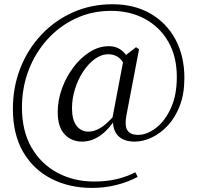

<svg xmlns="http://www.w3.org/2000/svg" viewBox="-20 -739 952 927"><path d="M376.5 -55.3Q325.6 -55.3 292.2 -90.3Q258.7 -125.2 258.7 -198.4Q258.7 -255.1 279 -311.1Q299.2 -367.2 333.9 -413.4Q368.5 -459.6 412.9 -487.8Q457.2 -516 506 -516Q537 -516 560.4 -500.8Q583.8 -485.6 603.3 -451.7L583.9 -419.7Q569.2 -450.8 549.5 -463.9Q529.7 -477 503.4 -477Q468.7 -477 437.2 -453.8Q405.8 -430.6 380.9 -392.6Q356 -354.6 341.8 -308.4Q327.6 -262.2 327.6 -216.2Q327.6 -160.4 349.5 -131.9Q371.4 -103.4 407.2 -103.4Q433.5 -103.4 463.8 -120.6Q494.1 -137.7 538.9 -189.8L548.3 -177.6H546.3Q508.8 -117.1 466.4 -86.2Q423.9 -55.3 376.5 -55.3ZM630.4 -55.3Q578.4 -55.3 551.3 -82.2Q524.2 -109.2 525.4 -159.1L522.6 -168.4L579.3 -466.5L636.7 -511L651.3 -501.2L591.1 -186Q580.7 -134.4 594.3 -111.1Q608 -87.8 646.7 -87.8Q688.5 -87.8 731.7 -120.2Q774.9 -152.6 804.3 -215.2Q833.7 -277.7 833.7 -367.7Q833.7 -466.1 792.7 -537.3Q751.8 -608.6 680 -647.6Q608.3 -686.6 516 -686.6Q423.9 -686.6 345.5 -649.9Q267 -613.2 208.5 -548.5Q150.1 -483.8 118.1 -399.8Q86 -315.7 86 -220.1Q86 -105.9 132.6 -26Q179.3 53.9 258.3 95.7Q337.3 137.4 433.6 137.4Q493.7 137.4 541.7 126.2Q589.8 115.1 633.3 92.8L644.7 115.1Q596.1 140.7 540.4 154.5Q484.8 168.3 424.2 168.3Q315.1 168.3 228.5 124.3Q141.8 80.3 92 -5Q42.2 -90.2 42.2 -213.3Q42.2 -317.8 77.9 -409.2Q113.6 -500.7 178.5 -570.1Q243.4 -639.5 331.2 -679Q419.1 -718.5 523.2 -718.5Q627.7 -718.5 705.8 -673.7Q783.9 -628.9 827 -548.9Q870.2 -469 870.2 -362.1Q870.2 -286.3 848.3 -229Q826.5 -171.8 790.6 -133.3Q754.7 -94.7 712.6 -75Q670.4 -55.3 630.4 -55.3Z"/></svg>

Font: Early Summer Mincho VF
Style: Regular
Weight: 250
Designer: GuiWonder
Version: Version 1.002